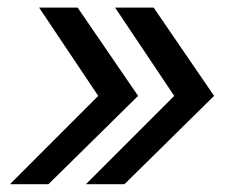

<svg xmlns="http://www.w3.org/2000/svg" viewBox="-20 -551 623 501"><path d="M5.9 -70.3 236.3 -300.8 82 -531.2H182.6L340.3 -300.8L106.4 -70.3ZM204.1 -70.3 434.6 -300.8 280.3 -531.2H380.9L538.6 -300.8L304.7 -70.3Z"/></svg>

Font: Inter Variable
Style: Italic
Weight: 400
Italic angle: -9.39999°
Designer: Rasmus Andersson
Foundry: rsms
Version: Version 4.001;git-9221beed3